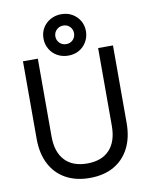

<svg xmlns="http://www.w3.org/2000/svg" viewBox="-100 -997 850 1082"><g transform="rotate(-10 325.5 -455.5)"><path d="M326 13Q246 13 188 -19.5Q130 -52 99 -112.5Q68 -173 68 -257V-700H153V-255Q153 -166 197.5 -118Q242 -70 326 -70Q409 -70 453.5 -118Q498 -166 498 -255V-700H583V-257Q583 -173 552 -112.5Q521 -52 463.5 -19.5Q406 13 326 13ZM326 -687Q292 -687 264 -702.5Q236 -718 220 -745.5Q204 -773 204 -806Q204 -840 220 -866.5Q236 -893 264 -908.5Q292 -924 326 -924Q361 -924 388 -908.5Q415 -893 431 -866.5Q447 -840 447 -806Q447 -773 431 -745.5Q415 -718 388 -702.5Q361 -687 326 -687ZM326 -753Q349 -753 364 -768.5Q379 -784 379 -806Q379 -828 364 -843.5Q349 -859 326 -859Q303 -859 287.5 -843.5Q272 -828 272 -806Q272 -784 287.5 -768.5Q303 -753 326 -753Z"/></g></svg>

Font: Fustat Medium
Style: Regular
Weight: 500
Designer: Mohamed Gaber, Khaled Hosny, Laura Garcia Mut
Foundry: Kief Type Foundry, Alif Type Foundry, Hard Type Foundry
Version: Version 1.007